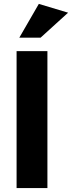

<svg xmlns="http://www.w3.org/2000/svg" viewBox="-20 -964 369 984"><path d="M223 -702H65V0H223ZM79 -771H188L329 -899L179 -944Z"/></svg>

Font: Geom
Style: Bold
Weight: 700
Version: Version 1.102